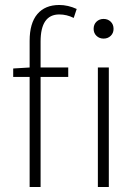

<svg xmlns="http://www.w3.org/2000/svg" viewBox="-20 -751 549 771"><path d="M99 0V-442H33V-476L99 -480V-587Q99 -658 130 -694.5Q161 -731 218 -731Q253 -731 288 -715L276 -679Q248 -693 218 -693Q143 -693 143 -584V-480H254V-442H143V0ZM373 0V-480H417V0ZM356 -635Q356 -653 367.5 -664Q379 -675 396 -675Q413 -675 424.5 -664Q436 -653 436 -635Q436 -618 424.5 -607Q413 -596 396 -596Q379 -596 367.5 -607Q356 -618 356 -635Z"/></svg>

Font: Toshiba Sans Light
Style: Regular
Weight: 300
Designer: Paul D. Hunt
Foundry: Toshiba Corporation
Version: Version 2.020;PS 2.0;hotconv 1.0.86;makeotf.lib2.5.63406